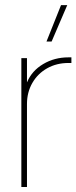

<svg xmlns="http://www.w3.org/2000/svg" viewBox="-20 -748 306 768"><path d="M65.4 -515.6H87.9V-419.4H88.4Q107.4 -464.8 152.6 -491.7Q197.8 -518.6 253.9 -518.6Q259.8 -518.6 265.6 -518.6V-496.1Q261.7 -496.1 259.8 -496.1Q257.8 -496.1 253.9 -496.1Q206.5 -496.1 168.7 -474.9Q130.9 -453.6 109.4 -416.3Q87.9 -378.9 87.9 -332V0H65.4ZM224.1 -727.5H249L186.5 -582H166Z"/></svg>

Font: Intratopia Thin
Style: Regular
Weight: 100
Designer: Rasmus Andersson
Foundry: rsms
Version: Version 3.000;Glyphs 3.2.3 (3260)